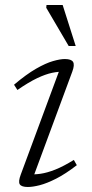

<svg xmlns="http://www.w3.org/2000/svg" viewBox="-20 -736 366 766"><path d="M63 -40 221.5 -468 235.5 -449.5Q214.5 -451 188 -445.5Q161.5 -440 127.5 -423.8Q93.5 -407.5 49.5 -377L36 -398Q85 -439.5 123.8 -461.8Q162.5 -484 191.2 -492.2Q220 -500.5 238.5 -500.5Q264.5 -500.5 271.5 -489Q278.5 -477.5 268.5 -450.5L109 -19.5L95 -41Q115.5 -39 141.8 -42.8Q168 -46.5 200.8 -59.5Q233.5 -72.5 274.5 -98L286.5 -77Q241 -42 204 -23.2Q167 -4.5 138.8 2.8Q110.5 10 91 10Q66 10 59 -0.5Q52 -11 63 -40ZM282 -552.5H254L164.5 -705L165.5 -716H230Z"/></svg>

Font: Newsreader 9pt Light
Style: Italic
Weight: 300
Italic angle: -17°
Designer: Hugues Gentile
Foundry: Production Type
Version: Version 1.003